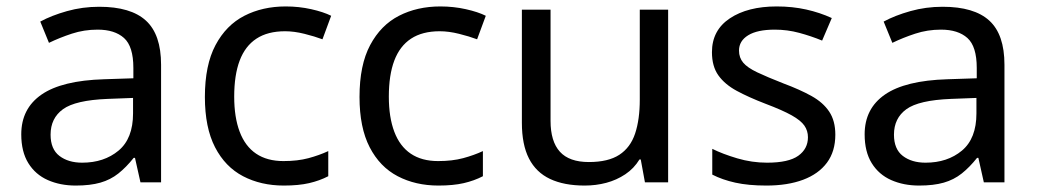

<svg xmlns="http://www.w3.org/2000/svg" viewBox="-20 -566 3219 596"><path d="M288 -545Q386 -545 433 -502Q480 -459 480 -365V0H416L399 -76H395Q372 -47 347.5 -27.5Q323 -8 291.5 1Q260 10 215 10Q167 10 128.5 -7Q90 -24 68 -59.5Q46 -95 46 -149Q46 -229 109 -272.5Q172 -316 303 -320L394 -323V-355Q394 -422 365 -448Q336 -474 283 -474Q241 -474 203 -461.5Q165 -449 132 -433L105 -499Q140 -518 188 -531.5Q236 -545 288 -545ZM314 -259Q214 -255 175.5 -227Q137 -199 137 -148Q137 -103 164.5 -82Q192 -61 235 -61Q303 -61 348 -98.5Q393 -136 393 -214V-262Z M861 10Q790 10 734.5 -19Q679 -48 647.5 -109Q616 -170 616 -265Q616 -364 649 -426Q682 -488 738.5 -517Q795 -546 867 -546Q908 -546 946 -537.5Q984 -529 1008 -517L981 -444Q957 -453 925 -461Q893 -469 865 -469Q811 -469 776 -446Q741 -423 724 -378Q707 -333 707 -266Q707 -202 724 -157Q741 -112 775 -89Q809 -66 860 -66Q904 -66 937.5 -75Q971 -84 999 -97V-19Q972 -5 939.5 2.5Q907 10 861 10Z M1341 10Q1270 10 1214.5 -19Q1159 -48 1127.5 -109Q1096 -170 1096 -265Q1096 -364 1129 -426Q1162 -488 1218.5 -517Q1275 -546 1347 -546Q1388 -546 1426 -537.5Q1464 -529 1488 -517L1461 -444Q1437 -453 1405 -461Q1373 -469 1345 -469Q1291 -469 1256 -446Q1221 -423 1204 -378Q1187 -333 1187 -266Q1187 -202 1204 -157Q1221 -112 1255 -89Q1289 -66 1340 -66Q1384 -66 1417.5 -75Q1451 -84 1479 -97V-19Q1452 -5 1419.5 2.5Q1387 10 1341 10Z M2054 -536V0H1982L1969 -71H1965Q1948 -43 1921 -25Q1894 -7 1862 1.5Q1830 10 1795 10Q1731 10 1687.5 -10.5Q1644 -31 1622 -74Q1600 -117 1600 -185V-536H1689V-191Q1689 -127 1718 -95Q1747 -63 1808 -63Q1868 -63 1902.5 -85.5Q1937 -108 1951.5 -151.5Q1966 -195 1966 -257V-536Z M2573 -148Q2573 -96 2547 -61Q2521 -26 2473 -8Q2425 10 2359 10Q2303 10 2262.5 1Q2222 -8 2191 -24V-104Q2223 -88 2268.5 -74.5Q2314 -61 2361 -61Q2428 -61 2458 -82.5Q2488 -104 2488 -140Q2488 -160 2477 -176Q2466 -192 2437.5 -208Q2409 -224 2356 -244Q2304 -264 2267 -284Q2230 -304 2210 -332Q2190 -360 2190 -404Q2190 -472 2245.5 -509Q2301 -546 2391 -546Q2440 -546 2482.5 -536.5Q2525 -527 2562 -510L2532 -440Q2498 -454 2461 -464Q2424 -474 2385 -474Q2331 -474 2302.5 -456.5Q2274 -439 2274 -409Q2274 -387 2287 -371.5Q2300 -356 2330.5 -341.5Q2361 -327 2412 -307Q2463 -288 2499 -268Q2535 -248 2554 -219.5Q2573 -191 2573 -148Z M2906 -545Q3004 -545 3051 -502Q3098 -459 3098 -365V0H3034L3017 -76H3013Q2990 -47 2965.5 -27.5Q2941 -8 2909.5 1Q2878 10 2833 10Q2785 10 2746.5 -7Q2708 -24 2686 -59.5Q2664 -95 2664 -149Q2664 -229 2727 -272.5Q2790 -316 2921 -320L3012 -323V-355Q3012 -422 2983 -448Q2954 -474 2901 -474Q2859 -474 2821 -461.5Q2783 -449 2750 -433L2723 -499Q2758 -518 2806 -531.5Q2854 -545 2906 -545ZM2932 -259Q2832 -255 2793.5 -227Q2755 -199 2755 -148Q2755 -103 2782.5 -82Q2810 -61 2853 -61Q2921 -61 2966 -98.5Q3011 -136 3011 -214V-262Z"/></svg>

Font: Noto Sans Georgian
Style: Regular
Weight: 400
Designer: Monotype Design Team, Akaki Razmadze
Foundry: Google LLC
Version: Version 2.002